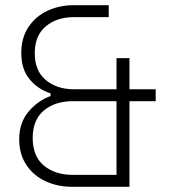

<svg xmlns="http://www.w3.org/2000/svg" viewBox="-20 -720 652 740"><path d="M399 -654H265Q199 -654 156.5 -618.5Q114 -583 114 -515Q114 -447 156.5 -411.5Q199 -376 265 -376H429V-496H479V-376H580V-330H479V0H259Q202 0 155.5 -21.5Q109 -43 81.5 -84.5Q54 -126 54 -183Q54 -246 89 -288.5Q124 -331 175 -350V-360Q126 -376 94 -414.5Q62 -453 62 -516Q62 -574 89.5 -615.5Q117 -657 163 -678.5Q209 -700 263 -700H399ZM261 -330Q192 -330 149 -294Q106 -258 106 -188Q106 -118 149 -82Q192 -46 261 -46H429V-330Z"/></svg>

Font: Space Grotesk Variable
Style: Regular
Weight: 400
Designer: Florian Karsten (Space Grotesk), Colophon Foundry (Space Mono)
Foundry: Florian Karsten
Version: Version 1.106